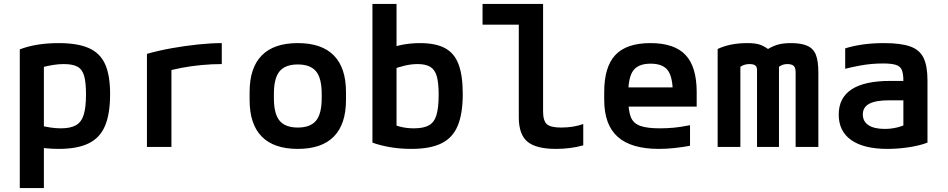

<svg xmlns="http://www.w3.org/2000/svg" viewBox="-20 -750 4840 980"><path d="M81 -498Q164 -530 280 -530Q376 -530 433.5 -504.5Q491 -479 516.5 -422.5Q542 -366 542 -270Q542 -169 516 -107.5Q490 -46 432 -18Q374 10 280 10Q244 10 211.5 6.5Q179 3 150 -4L171 -113Q210 -103 238 -99Q266 -95 291 -95Q340 -95 368 -111Q396 -127 407.5 -165Q419 -203 419 -268Q419 -329 409.5 -362.5Q400 -396 375.5 -409.5Q351 -423 305 -423Q278 -423 248 -418Q218 -413 176 -402L204 -467V210H81Z M730 -475Q789 -492 856.5 -504Q924 -516 990.5 -523Q1057 -530 1112 -530V-423Q1062 -423 1008.5 -418Q955 -413 905.5 -403.5Q856 -394 817 -382L855 -440V0H730Z M1500 10Q1378 10 1316 -53Q1254 -116 1254 -240V-280Q1254 -404 1316 -467Q1378 -530 1500 -530Q1622 -530 1684 -467Q1746 -404 1746 -280V-240Q1746 -116 1684 -53Q1622 10 1500 10ZM1500 -99Q1564 -99 1593 -134Q1622 -169 1622 -249V-271Q1622 -351 1593 -386Q1564 -421 1500 -421Q1436 -421 1407 -386Q1378 -351 1378 -271V-249Q1378 -169 1407 -134Q1436 -99 1500 -99Z M2080 10Q2021 10 1970 1Q1919 -8 1881 -22V-730H2004V-66L1972 -123Q1995 -110 2026 -102.5Q2057 -95 2093 -95Q2142 -95 2169.5 -110.5Q2197 -126 2208 -163.5Q2219 -201 2219 -267Q2219 -327 2209.5 -360.5Q2200 -394 2176.5 -408.5Q2153 -423 2112 -423Q2082 -423 2050 -416Q2018 -409 1972 -392L1950 -495Q1989 -513 2033 -521.5Q2077 -530 2124 -530Q2203 -530 2251 -504.5Q2299 -479 2320.5 -422Q2342 -365 2342 -270Q2342 -169 2316 -107.5Q2290 -46 2232.5 -18Q2175 10 2080 10Z M2818 10Q2716 10 2672 -27Q2628 -64 2628 -151V-624H2443V-730H2752V-181Q2752 -133 2771.5 -116Q2791 -99 2843 -99Q2876 -99 2904 -103.5Q2932 -108 2957 -117V-8Q2924 1 2889.5 5.5Q2855 10 2818 10Z M3343 10Q3202 10 3133 -51.5Q3064 -113 3064 -240V-280Q3064 -409 3121 -469.5Q3178 -530 3300 -530Q3422 -530 3479 -469.5Q3536 -409 3536 -280V-206H3133V-304H3445L3414 -272V-275Q3414 -357 3388.5 -391Q3363 -425 3301 -425Q3239 -425 3213 -391Q3187 -357 3187 -275V-245Q3187 -184 3200 -152Q3213 -120 3248 -107.5Q3283 -95 3347 -95Q3382 -95 3417 -98Q3452 -101 3502 -111V-6Q3465 1 3423.5 5.5Q3382 10 3343 10Z M3643 0V-500Q3675 -515 3712.5 -522.5Q3750 -530 3795 -530Q3832 -530 3854 -523.5Q3876 -517 3900 -500Q3929 -517 3955 -523.5Q3981 -530 4018 -530Q4070 -530 4101 -516Q4132 -502 4144.5 -470Q4157 -438 4157 -381V0H4041V-382Q4041 -397 4037 -405.5Q4033 -414 4024 -418.5Q4015 -423 4000 -423Q3986 -423 3975.5 -419.5Q3965 -416 3956 -409V0H3844V-394Q3844 -404 3840 -410.5Q3836 -417 3827.5 -420Q3819 -423 3805 -423Q3779 -423 3759 -409V0Z M4510 10Q4389 10 4325 -35Q4261 -80 4261 -165Q4261 -251 4327 -294Q4393 -337 4524 -337H4645V-238H4519Q4450 -238 4417 -220.5Q4384 -203 4384 -166Q4384 -130 4413 -111Q4442 -92 4496 -92Q4527 -92 4557 -99Q4587 -106 4610 -119L4591 -54V-337Q4591 -374 4583 -393Q4575 -412 4552.5 -419Q4530 -426 4487 -426Q4458 -426 4429 -423.5Q4400 -421 4367.5 -415Q4335 -409 4294 -399V-503Q4334 -516 4384.5 -523Q4435 -530 4492 -530Q4577 -530 4625.5 -513Q4674 -496 4694 -454.5Q4714 -413 4714 -340V-22Q4675 -7 4619.5 1.5Q4564 10 4510 10Z"/></svg>

Font: M PLUS Code Latin Expanded SemiBold
Style: Regular
Weight: 600
Width: 7
Designer: Coji Morishita
Foundry: UNDERFOREST DESIGN
Version: Version 1.002; ttfautohint (v1.8.3)